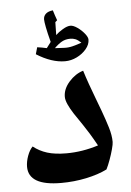

<svg xmlns="http://www.w3.org/2000/svg" viewBox="-52 -746 538 786"><g transform="rotate(-5 217.5 -353.5)"><path d="M168 0Q34 0 34 -78Q34 -99 42.5 -122.5Q51 -146 64 -159Q89 -139 121 -129Q153 -119 200 -119Q265 -119 331 -140Q315 -169 301.5 -191Q288 -213 277 -229Q258 -256 243.5 -278.5Q229 -301 221 -319Q213 -337 213 -350Q213 -382 238.5 -411Q264 -440 297 -450Q305 -424 316 -393Q327 -362 338.5 -332Q350 -302 358 -280Q372 -242 382 -209Q392 -176 392 -149Q392 -140 386.5 -119.5Q381 -99 373 -77Q365 -55 357 -39Q321 -21 271 -10.5Q221 0 168 0ZM227 -495Q172 -495 110 -534L118 -562Q128 -561 137.5 -559Q147 -557 157 -555L175 -579Q165 -617 160.5 -640.5Q156 -664 156 -673Q156 -687 166 -696Q176 -705 195 -707Q198 -697 201.5 -686.5Q205 -676 209 -665L201 -658L200 -605Q211 -616 229.5 -627Q248 -638 261 -638Q273 -638 289.5 -626.5Q306 -615 318 -600Q330 -585 330 -575Q330 -555 314.5 -536.5Q299 -518 275.5 -506.5Q252 -495 227 -495ZM228 -550Q245 -549 263 -553.5Q281 -558 300 -565Q287 -577 277 -581Q267 -585 256 -585Q236 -585 221 -576.5Q206 -568 190 -552Z"/></g></svg>

Font: Noto Naskh Arabic
Style: Bold
Weight: 700
Designer: Monotype Design Team, David Williams, Mohamad Dakak and Nizar Qandah
Foundry: Monotype Imaging Inc.
Version: Version 2.016